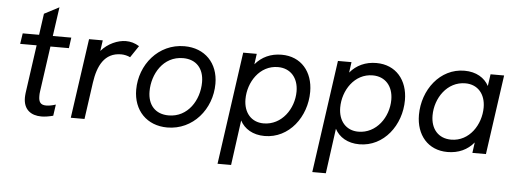

<svg xmlns="http://www.w3.org/2000/svg" viewBox="-54 -827 3186 1185"><g transform="rotate(5 1539.0 -234.5)"><path d="M217 8C238 8 264 4 290 -3L300 -73C277 -65 256 -62 240 -62C206 -62 194 -80 194 -116C194 -125 194 -135 196 -146L235.5 -427H350L359 -493H244.5L270 -673L178 -625L159.5 -493H58L48 -427H150L108 -128C107 -118 106 -108 106 -99C106 -25 153 8 217 8Z M399 0H484L516 -228C531 -332 571 -417 675 -417C693 -417 716 -412 731 -404L780 -477C752 -494 726 -501 697 -501C647.5 -501 585 -474.5 544.5 -426.5L554 -493H469Z M997 8C1156 8 1270 -129 1270 -287C1270 -414 1187 -501 1060 -501C898 -501 786 -362 786 -208C786 -80 870 8 997 8ZM869 -205C869 -311 934 -427 1058 -427C1139 -427 1187 -374 1187 -289C1187 -178 1118 -67 999 -67C917 -67 869 -120 869 -205Z M1326 204H1410L1448 -75C1474 -25 1527 8 1600 8C1752 8 1857 -133 1857 -288C1857 -412 1783 -501 1662 -501C1594.5 -501 1539 -475 1499 -427.5L1508 -493H1424ZM1463 -208C1463 -314 1533 -423 1646 -423C1724 -423 1773 -367 1773 -283C1773 -175 1699 -69 1587 -69C1511 -69 1463 -125 1463 -208Z M1913 204H1997L2035 -75C2061 -25 2114 8 2187 8C2339 8 2444 -133 2444 -288C2444 -412 2370 -501 2249 -501C2181.5 -501 2126 -475 2086 -427.5L2095 -493H2011ZM2050 -208C2050 -314 2120 -423 2233 -423C2311 -423 2360 -367 2360 -283C2360 -175 2286 -69 2174 -69C2098 -69 2050 -125 2050 -208Z M2733 8C2801 8 2856.5 -17.5 2896 -65.5L2887 0H2971L3040.5 -493H2956.5L2946 -419.5C2920 -468.5 2867.5 -501 2795 -501C2643 -501 2538 -360 2538 -205C2538 -81 2612 8 2733 8ZM2622 -209C2622 -316 2694 -424 2807 -424C2884 -424 2932 -368 2932 -285C2932 -179 2862 -70 2749 -70C2670 -70 2622 -125 2622 -209Z"/></g></svg>

Font: HK Grotesk
Style: Italic
Weight: 400
Italic angle: -16°
Designer: Alfredo Marco Pradil
Foundry: Hanken Design Co.
Version: Version 3.001;FEAKit 1.0